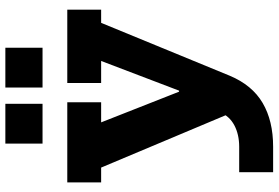

<svg xmlns="http://www.w3.org/2000/svg" viewBox="-180 -640 1030 710"><g transform="rotate(-90 335.0 -285.0)"><path d="M383.1 -551.2H654.3V-426L605.5 -426L410 49.5Q375.3 132.4 309.3 171.2Q243.4 210 147.1 210H53.3V84.5H147.1Q192.7 84.5 226.6 66.6Q260.5 48.6 274.9 13.6L333.3 -52L269.7 48.3L70.3 -426H15.6V-551.2H311.8V-426H237.5L388.6 -42.1L285.4 -137.8H393.3L326.3 -63L464.6 -426H383.1ZM159 -780.2H306.2V-642.7H159ZM366.2 -780.2H513.4V-642.7H366.2Z"/></g></svg>

Font: Hepta Slab ExtraLight
Style: Regular
Weight: 200
Designer: Michael LaGattuta
Foundry: Michael LaGattuta
Version: Version 1.100